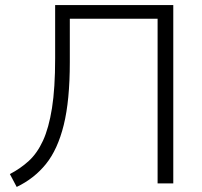

<svg xmlns="http://www.w3.org/2000/svg" viewBox="-20 -725 797 759"><path d="M46 14 19 -37Q60 -58 93.5 -88.5Q127 -119 150 -169Q173 -219 185.5 -297.5Q198 -376 198 -494V-705H665V0H603V-651H256V-479Q256 -328 232 -231Q208 -134 161.5 -76.5Q115 -19 46 14Z"/></svg>

Font: Winston Light
Style: Regular
Weight: 300
Designer: Original fonts by Vernon Adams / Changes by Cristiano Sobral
Foundry: Original fonts by Vernon Adams / Changes by Cristiano Sobral
Version: Version 2.503;July 17, 2020;FontCreator 13.0.0.2655 64-bit